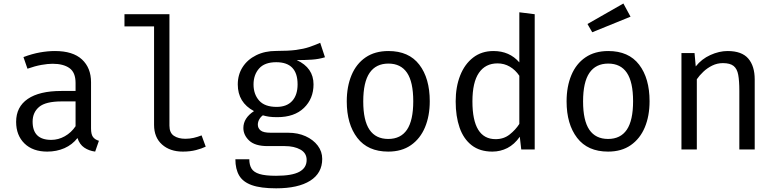

<svg xmlns="http://www.w3.org/2000/svg" viewBox="-20 -837 4348 1075"><path d="M489.7 -117.9Q489.7 -85.1 500.5 -70.3Q511.3 -55.4 533.8 -48.7L512.8 11.8Q477.9 7.2 451.8 -10.5Q425.6 -28.2 413.8 -64.1Q384.6 -26.7 340.8 -7.4Q296.9 11.8 244.6 11.8Q163.6 11.8 116.9 -33.8Q70.3 -79.5 70.3 -154.9Q70.3 -238.5 135.4 -283.1Q200.5 -327.7 323.6 -327.7H403.1V-372.8Q403.1 -431.3 369 -455.6Q334.9 -480 274.4 -480Q247.7 -480 211.8 -473.6Q175.9 -467.2 133.8 -452.3L111.3 -517.4Q160.5 -535.9 204.4 -543.6Q248.2 -551.3 287.7 -551.3Q388.2 -551.3 439 -504.1Q489.7 -456.9 489.7 -376.9ZM266.7 -53.8Q306.7 -53.8 342.8 -74.1Q379 -94.4 403.1 -130.3V-269.2H325.1Q235.9 -269.2 199.2 -238.5Q162.6 -207.7 162.6 -155.9Q162.6 -53.8 266.7 -53.8Z M928.7 -757.4V-133.3Q928.7 -93.3 953.6 -76.7Q978.5 -60 1017.9 -60Q1042.1 -60 1064.4 -65.1Q1086.7 -70.3 1108.7 -79L1131.8 -15.9Q1109.7 -5.1 1077.2 3.3Q1044.6 11.8 1003.6 11.8Q931.8 11.8 887.2 -27.9Q842.6 -67.7 842.6 -137.9V-689.2H676.9V-757.4Z M1772.8 -597.4 1799.5 -516.4Q1764.6 -505.6 1725.9 -503.1Q1687.2 -500.5 1641.5 -500.5Q1735.4 -457.4 1735.4 -364.6Q1735.4 -284.6 1681.8 -232.8Q1628.2 -181 1532.3 -181Q1505.1 -181 1486.9 -183.6Q1468.7 -186.2 1451.8 -191.3Q1439.5 -182.6 1431.5 -168.5Q1423.6 -154.4 1423.6 -139Q1423.6 -119.5 1439 -106.7Q1454.4 -93.8 1495.9 -93.8H1593.3Q1647.7 -93.8 1690.8 -74.4Q1733.8 -54.9 1759 -21.8Q1784.1 11.3 1784.1 52.8Q1784.1 132.3 1716.7 174.9Q1649.2 217.4 1526.2 217.4Q1440 217.4 1390.3 199.7Q1340.5 182.1 1319.2 145.9Q1297.9 109.7 1297.9 54.9H1375.9Q1375.9 86.2 1388.2 106.7Q1400.5 127.2 1432.8 137.2Q1465.1 147.2 1525.6 147.2Q1614.9 147.2 1655.9 124.9Q1696.9 102.6 1696.9 58.5Q1696.9 20 1662.1 0.5Q1627.2 -19 1574.9 -19H1478.5Q1408.2 -19 1375.4 -49.7Q1342.6 -80.5 1342.6 -120.5Q1342.6 -175.9 1402.1 -214.9Q1311.3 -263.1 1311.3 -364.1Q1311.3 -419 1338.5 -461.3Q1365.6 -503.6 1414.4 -527.7Q1463.1 -551.8 1526.7 -551.8Q1594.9 -551.8 1637.4 -557.4Q1680 -563.1 1710.5 -573.3Q1741 -583.6 1772.8 -597.4ZM1526.7 -488.7Q1461.5 -488.7 1430.5 -453.3Q1399.5 -417.9 1399.5 -364.1Q1399.5 -309.2 1431 -273.8Q1462.6 -238.5 1528.7 -238.5Q1585.6 -238.5 1615.9 -271.8Q1646.2 -305.1 1646.2 -364.6Q1646.2 -488.7 1526.7 -488.7Z M2154.9 -551.3Q2269.2 -551.3 2327.7 -474.9Q2386.2 -398.5 2386.2 -270.3Q2386.2 -187.7 2359.5 -124.1Q2332.8 -60.5 2281 -24.4Q2229.2 11.8 2153.8 11.8Q2039.5 11.8 1980.5 -65.1Q1921.5 -142.1 1921.5 -269.2Q1921.5 -352.3 1948.2 -416.2Q1974.9 -480 2026.9 -515.6Q2079 -551.3 2154.9 -551.3ZM2154.9 -481Q2085.1 -481 2049.5 -429.2Q2013.8 -377.4 2013.8 -269.2Q2013.8 -162.1 2049 -110.5Q2084.1 -59 2153.8 -59Q2223.6 -59 2258.7 -110.8Q2293.8 -162.6 2293.8 -270.3Q2293.8 -377.9 2259 -429.5Q2224.1 -481 2154.9 -481Z M2887.7 -768.2 2973.8 -757.4V0H2898.5L2890.3 -71.3Q2860 -28.2 2820.8 -8.2Q2781.5 11.8 2736.9 11.8Q2666.7 11.8 2621 -23.6Q2575.4 -59 2553.3 -122.3Q2531.3 -185.6 2531.3 -269.2Q2531.3 -350.3 2556.4 -414.1Q2581.5 -477.9 2629 -514.6Q2676.4 -551.3 2743.1 -551.3Q2832.8 -551.3 2887.7 -487.7ZM2765.6 -482.1Q2697.9 -482.1 2661.5 -429.2Q2625.1 -376.4 2625.1 -269.2Q2625.1 -57.9 2754.9 -57.9Q2800.5 -57.9 2833.3 -83.8Q2866.2 -109.7 2887.7 -143.1V-412.8Q2865.6 -445.6 2834.4 -463.8Q2803.1 -482.1 2765.6 -482.1Z M3385.6 -551.3Q3500 -551.3 3558.5 -474.9Q3616.9 -398.5 3616.9 -270.3Q3616.9 -187.7 3590.3 -124.1Q3563.6 -60.5 3511.8 -24.4Q3460 11.8 3384.6 11.8Q3270.3 11.8 3211.3 -65.1Q3152.3 -142.1 3152.3 -269.2Q3152.3 -352.3 3179 -416.2Q3205.6 -480 3257.7 -515.6Q3309.7 -551.3 3385.6 -551.3ZM3385.6 -481Q3315.9 -481 3280.3 -429.2Q3244.6 -377.4 3244.6 -269.2Q3244.6 -162.1 3279.7 -110.5Q3314.9 -59 3384.6 -59Q3454.4 -59 3489.5 -110.8Q3524.6 -162.6 3524.6 -270.3Q3524.6 -377.9 3489.7 -429.5Q3454.9 -481 3385.6 -481ZM3470.3 -817.4 3510.3 -743.6 3295.9 -656.4 3269.2 -702.6Z M3795.4 0V-540H3868.7L3875.4 -465.1Q3908.2 -506.7 3957.4 -529Q4006.7 -551.3 4053.8 -551.3Q4133.3 -551.3 4169.5 -509.2Q4205.6 -467.2 4205.6 -392.3V0H4119.5V-328.7Q4119.5 -384.1 4113.3 -417.9Q4107.2 -451.8 4087.4 -467.7Q4067.7 -483.6 4027.2 -483.6Q3995.4 -483.6 3967.4 -469.7Q3939.5 -455.9 3917.7 -435.1Q3895.9 -414.4 3881.5 -393.3V0Z"/></svg>

Font: FiraCode Nerd Font
Style: Regular
Weight: 400
Designer: Carrois Corporate, Edenspiekermann AG, Nikita Prokopov
Foundry: Carrois Corporate, Edenspiekermann AG, Nikita Prokopov
Version: Version 6.002;Nerd Fonts 2.2.2